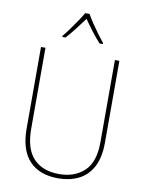

<svg xmlns="http://www.w3.org/2000/svg" viewBox="-102 -1019 832 1100"><g transform="rotate(10 314.5 -469.5)"><path d="M543 -239Q543 -151 513.5 -96Q484 -41 432 -15.5Q380 10 314 10Q205 10 146 -52.5Q87 -115 87 -240V-714H113V-243Q113 -126 166 -70.5Q219 -15 315 -15Q405 -15 461 -67.5Q517 -120 517 -236V-714H543ZM328 -949Q340 -927 359.5 -898Q379 -869 399 -842Q419 -815 433 -798V-792H414Q389 -819 362.5 -854Q336 -889 316 -918Q295 -890 268 -854.5Q241 -819 216 -792H197V-798Q213 -817 233 -844.5Q253 -872 272 -900Q291 -928 303 -949Z"/></g></svg>

Font: Noto Sans Thai SemCond Thin
Style: Regular
Weight: 100
Width: 4
Designer: Monotype Design Team
Foundry: Monotype Imaging Inc.
Version: Version 2.002; ttfautohint (v1.8.4.7-5d5b)